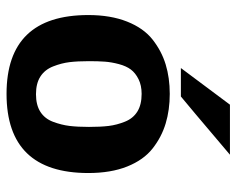

<svg xmlns="http://www.w3.org/2000/svg" viewBox="-88 -624 723 587"><g transform="rotate(90 273.5 -330.5)"><path d="M188 -522 300 -672H453Q295 -538 275 -522ZM26 -239Q26 -307 46 -357.5Q66 -408 101 -435.5Q136 -463 177 -475.5Q218 -488 267 -488Q316 -488 357.5 -475.5Q399 -463 434 -435.5Q469 -408 489 -358Q509 -308 509 -239Q509 11 267 11Q26 11 26 -239ZM167 -241Q167 -206 170 -181.5Q173 -157 183 -131.5Q193 -106 214 -92.5Q235 -79 268 -79Q301 -79 322 -92.5Q343 -106 352.5 -131.5Q362 -157 365 -181.5Q368 -206 368 -241Q368 -277 365 -301.5Q362 -326 352 -351Q342 -376 321 -389Q300 -402 267 -402Q241 -402 222 -392.5Q203 -383 192.5 -369Q182 -355 176 -332.5Q170 -310 168.5 -289.5Q167 -269 167 -241Z"/></g></svg>

Font: Coval
Style: Heavy
Weight: 900
Foundry: Context Ltd
Version: Version 001.000